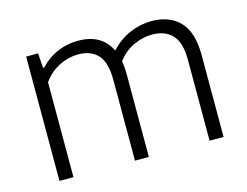

<svg xmlns="http://www.w3.org/2000/svg" viewBox="-81 -679 1041 808"><g transform="rotate(-15 440.0 -275.0)"><path d="M801 -355.5V0H740V-353Q740 -428 708.8 -461Q677.5 -494 621.5 -494Q581 -494 540.5 -475.5Q500 -457 470.5 -417.5Q475.5 -392 475.5 -357V0H415V-353Q415 -428 384.8 -461Q354.5 -494 299.5 -494Q257.5 -494 217 -474Q176.5 -454 147 -413.5V0H86V-541.5H138L142.5 -477.5H147.5Q180.5 -513 223 -531.2Q265.5 -549.5 313.5 -549.5Q416.5 -549.5 454.5 -469Q493.5 -511 540 -530.2Q586.5 -549.5 633 -549.5Q711.5 -549.5 756.2 -503Q801 -456.5 801 -355.5Z"/></g></svg>

Font: Encode Sans Semi Expanded Light
Style: Regular
Weight: 300
Width: 6
Designer: Multiple Designers
Foundry: Impallari Type
Version: Version 2.000